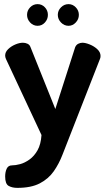

<svg xmlns="http://www.w3.org/2000/svg" viewBox="-20 -689 514 930"><path d="M64 221Q39 221 22 211.5Q5 202 5 166Q5 144 12.5 128Q20 112 38 112Q55 112 77.5 106Q100 100 123 83.5Q146 67 162 38.5Q178 10 181 -35L9 -403Q5 -412 5 -420Q5 -437 19.5 -451Q34 -465 54 -473.5Q74 -482 91 -482Q103 -482 113.5 -477Q124 -472 128 -460L248 -161L344 -460Q349 -472 359 -477Q369 -482 379 -482Q394 -482 415 -473.5Q436 -465 451.5 -450.5Q467 -436 467 -418Q467 -409 464 -403L318 -30Q300 15 283 59.5Q266 104 240.5 140.5Q215 177 173 199Q131 221 64 221ZM312 -564Q291 -564 275.5 -580Q260 -596 260 -617Q260 -638 275.5 -653.5Q291 -669 312 -669Q332 -669 347 -653.5Q362 -638 362 -617Q362 -596 347 -580Q332 -564 312 -564ZM162 -564Q141 -564 126 -580Q111 -596 111 -617Q111 -638 126 -653.5Q141 -669 162 -669Q183 -669 197.5 -653.5Q212 -638 212 -617Q212 -596 197.5 -580Q183 -564 162 -564Z"/></svg>

Font: Dosis
Style: Bold
Weight: 700
Designer: EdgarTolentino, PabloImpallari, IginoMarini
Foundry: EdgarTolentino, PabloImpallari, IginoMarini
Version: Version 3.001; ttfautohint (v1.8.2)